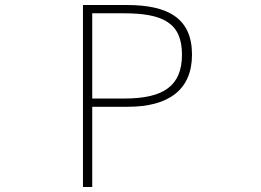

<svg xmlns="http://www.w3.org/2000/svg" viewBox="-20 -746 1040 766"><path d="M311 0H348V-320H490C653 -320 746 -388 746 -528C746 -673 651 -726 486 -726H311ZM348 -353V-693H473C630 -693 706 -655 706 -528C706 -403 632 -353 477 -353Z"/></svg>

Font: Harano Aji Gothic CN ExtraLight
Style: Regular
Weight: 250
Foundry: Masamichi Hosoda
Version: HaranoAjiGothicCN-ExtraLight version 20230610;ttx 4.39.4